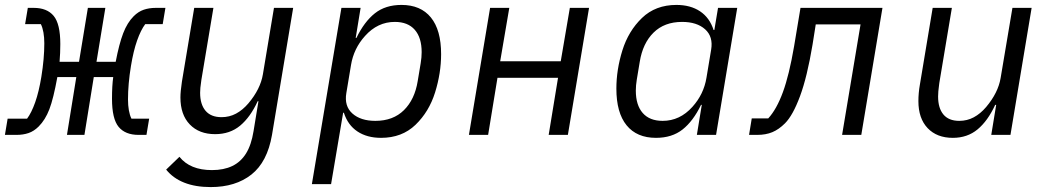

<svg xmlns="http://www.w3.org/2000/svg" viewBox="-48 -548 4268 780"><path d="M62 -66Q80 -90 95 -132.5Q110 -175 120 -236Q132 -310 132 -372Q132 -396 128.5 -416Q125 -436 118 -450H54L65 -516H89Q143 -516 170 -483.5Q197 -451 197 -369Q197 -333 194 -297H273L309 -516H380L344 -297H422Q436 -370 452.5 -413Q469 -456 495 -482Q514 -501 536 -508.5Q558 -516 585 -516H624L613 -450H542Q524 -426 509 -383.5Q494 -341 484 -280Q472 -207 472 -144Q472 -120 475.5 -100Q479 -80 486 -66H558L547 0H515Q461 0 434 -32.5Q407 -65 407 -147Q407 -200 412 -235H333L295 0H224L262 -235H185Q169 -147 152.5 -104Q136 -61 109 -34Q90 -15 68 -7.5Q46 0 19 0H-28L-17 -66Z M627 141 681 89Q724 143 813 143Q861 143 895.5 126.5Q930 110 951.5 75.5Q973 41 982 -15L1002 -137H999Q969 -72 927.5 -37.5Q886 -3 826 -3Q761 -3 723 -42.5Q685 -82 685 -152Q685 -176 691 -216L741 -516H819L770 -223L769 -215Q765 -190 765 -171Q765 -124 787 -98Q809 -72 852 -72Q884 -72 911 -86.5Q938 -101 961 -128Q1010 -186 1020 -246L1065 -516H1143L1057 0Q1038 110 973.5 161Q909 212 808 212Q746 212 700.5 194Q655 176 627 141Z M1339 -516H1417L1397 -394H1400Q1432 -460 1475 -494Q1518 -528 1583 -528Q1661 -528 1702.5 -477Q1744 -426 1744 -328Q1744 -251 1719.5 -172.5Q1695 -94 1640 -41Q1585 12 1500 12Q1443 12 1404 -14Q1365 -40 1349 -90H1346L1297 200H1219ZM1649 -219 1661 -291Q1665 -315 1665 -336Q1665 -395 1637 -427Q1609 -459 1556 -459Q1486 -459 1435 -402Q1389 -351 1378 -284L1359 -170Q1350 -117 1383.5 -87Q1417 -57 1477 -57Q1549 -57 1593 -100.5Q1637 -144 1649 -219Z M1943 -516H2021L1984 -299H2230L2267 -516H2345L2259 0H2181L2219 -232H1973L1935 0H1857Z M2783 0 2803 -122H2800Q2768 -56 2725 -22Q2682 12 2617 12Q2539 12 2497.5 -39Q2456 -90 2456 -188Q2456 -265 2480.5 -343.5Q2505 -422 2560 -475Q2615 -528 2700 -528Q2757 -528 2796 -502Q2835 -476 2851 -426H2854L2869 -516H2947L2861 0ZM2765 -114Q2811 -165 2822 -232L2841 -346Q2850 -399 2816.5 -429Q2783 -459 2723 -459Q2651 -459 2607 -415.5Q2563 -372 2551 -297L2539 -225Q2535 -201 2535 -180Q2535 -121 2563 -89Q2591 -57 2644 -57Q2714 -57 2765 -114Z M3006 -67H3073Q3107 -104 3132.5 -173.5Q3158 -243 3178 -360L3204 -516H3537L3451 0H3373L3448 -449H3266L3253 -367Q3231 -235 3202 -157Q3173 -79 3141 -47Q3116 -22 3089.5 -11Q3063 0 3028 0H2995Z M3999 -122H3995Q3965 -57 3923.5 -22.5Q3882 12 3823 12Q3758 12 3720.5 -27.5Q3683 -67 3683 -137Q3683 -170 3689 -204L3741 -516H3819L3768 -211L3767 -203Q3763 -175 3763 -156Q3763 -109 3784.5 -83Q3806 -57 3849 -57Q3881 -57 3908 -71.5Q3935 -86 3958 -113Q4007 -171 4017 -231L4065 -516H4143L4057 0H3979Z"/></svg>

Font: iA Writer Mono V
Style: Regular
Weight: 400
Italic angle: -9.5°
Designer: Mike Abbink, Paul van der Laan, Pieter van Rosmalen
Foundry: Bold Monday
Version: Version 2.000